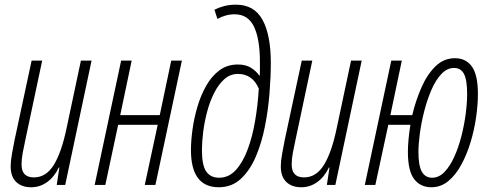

<svg xmlns="http://www.w3.org/2000/svg" viewBox="-20 -788 2083 818"><path d="M112.8 9.8Q72.3 9.8 48.8 -12.9Q25.4 -35.6 25.4 -79.6Q25.4 -101.1 31 -132.3Q36.6 -163.6 42 -190.9L114.7 -529.8H159.7L87.4 -189Q81.5 -162.6 76.7 -136.2Q71.8 -109.9 71.8 -86.9Q71.8 -32.2 124.5 -32.2Q176.3 -32.2 209.2 -85.4Q242.2 -138.7 263.7 -242.2L324.7 -529.8H370.1L257.8 0H221.7L232.9 -74.2H230.5Q211.4 -34.2 180.7 -12.2Q149.9 9.8 112.8 9.8Z M383.3 0 496.1 -529.8H541L492.2 -297.4H660.6L709.5 -529.8H754.9L642.1 0H596.7L651.9 -256.3H483.4L428.7 0Z M912.1 9.8Q793.5 9.8 793.5 -148.9Q793.5 -187 800 -235.4Q806.6 -283.7 820.8 -332.3Q835 -380.9 858.2 -422.1Q881.3 -463.4 914.8 -488.3Q948.2 -513.2 993.2 -513.2Q1027.3 -513.2 1049.6 -499Q1071.8 -484.9 1085 -465.8H1086.9Q1087.4 -479.5 1087.4 -494.4Q1087.4 -509.3 1087.4 -523.4Q1087.4 -622.1 1062 -674.6Q1036.6 -727.1 979.5 -727.1Q958.5 -727.1 939.9 -721.4Q921.4 -715.8 906.2 -707.5L893.6 -746.6Q912.6 -756.3 935.5 -762.2Q958.5 -768.1 985.4 -768.1Q1063 -768.1 1098.4 -703.6Q1133.8 -639.2 1133.8 -520Q1133.8 -460.9 1128.2 -390.1Q1122.6 -319.3 1108.6 -249Q1094.7 -178.7 1069.6 -120.1Q1044.4 -61.5 1005.9 -25.9Q967.3 9.8 912.1 9.8ZM913.6 -30.8Q954.6 -30.8 984.6 -63.5Q1014.6 -96.2 1035.2 -151.4Q1055.7 -206.5 1067.1 -274.2Q1078.6 -341.8 1082.5 -410.6Q1068.4 -442.9 1045.9 -458Q1023.4 -473.1 994.1 -473.1Q960.9 -473.1 935.8 -450.7Q910.6 -428.2 892.3 -391.8Q874 -355.5 862.5 -312.3Q851.1 -269 845.7 -226.1Q840.3 -183.1 840.3 -148.9Q840.3 -83 858.9 -56.9Q877.4 -30.8 913.6 -30.8Z M1263.7 9.8Q1223.1 9.8 1199.7 -12.9Q1176.3 -35.6 1176.3 -79.6Q1176.3 -101.1 1181.9 -132.3Q1187.5 -163.6 1192.9 -190.9L1265.6 -529.8H1310.5L1238.3 -189Q1232.4 -162.6 1227.5 -136.2Q1222.7 -109.9 1222.7 -86.9Q1222.7 -32.2 1275.4 -32.2Q1327.1 -32.2 1360.1 -85.4Q1393.1 -138.7 1414.6 -242.2L1475.6 -529.8H1521L1408.7 0H1372.6L1383.8 -74.2H1381.3Q1362.3 -34.2 1331.5 -12.2Q1300.8 9.8 1263.7 9.8Z M1817.9 9.8Q1771 9.8 1744.4 -25.1Q1717.8 -60.1 1717.8 -141.1Q1717.8 -164.6 1720.5 -194.1Q1723.1 -223.6 1728.5 -256.3H1634.3L1579.1 0H1534.2L1647 -529.8H1691.9L1643.1 -297.4H1736.3Q1751 -359.4 1775.4 -415Q1799.8 -470.7 1835.2 -505.4Q1870.6 -540 1918.5 -540Q1965.3 -540 1990.7 -504.2Q2016.1 -468.3 2016.1 -387.7Q2016.1 -342.8 2008.5 -289.3Q2001 -235.8 1985.1 -183.1Q1969.2 -130.4 1945.6 -86.7Q1921.9 -43 1890.1 -16.6Q1858.4 9.8 1817.9 9.8ZM1820.8 -30.8Q1850.1 -30.8 1873.8 -55.4Q1897.5 -80.1 1915.5 -120.1Q1933.6 -160.2 1945.8 -208Q1958 -255.9 1964.1 -303Q1970.2 -350.1 1970.2 -387.7Q1970.2 -447.3 1956.8 -472.9Q1943.4 -498.5 1914.6 -498.5Q1884.8 -498.5 1860.4 -472.7Q1835.9 -446.8 1817.9 -404.8Q1799.8 -362.8 1787.4 -314.2Q1774.9 -265.6 1768.8 -219.7Q1762.7 -173.8 1762.7 -140.6Q1762.7 -82 1777.3 -56.4Q1792 -30.8 1820.8 -30.8Z"/></svg>

Font: Open Sans Condensed Light
Style: Italic
Weight: 300
Width: 3
Italic angle: -12°
Designer: Monotype Design Team
Foundry: Monotype Imaging Inc.
Version: Version 3.000; ttfautohint (v1.8.4)